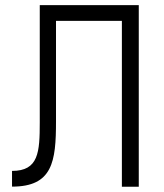

<svg xmlns="http://www.w3.org/2000/svg" viewBox="-20 -713 626 733"><path d="M25.9 -0.5C180.7 -0.5 193.8 -95.7 193.8 -249.5V-633.3H445.3V0H509.8V-693.4H131.8V-246.1C131.8 -131.8 127.4 -60.5 25.9 -60.5Z"/></svg>

Font: Cascadia Code Light
Style: Regular
Weight: 300
Monospace: yes
Designer: Aaron Bell
Foundry: Saja Typeworks
Version: Version 2404.023